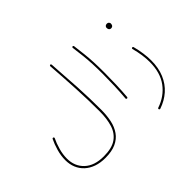

<svg xmlns="http://www.w3.org/2000/svg" viewBox="-155 -922 1491 1491"><g transform="rotate(-45 590.5 -176.5)"><path d="M69.3 7.3Q69.3 53.2 85.2 91.6Q101.1 129.9 131.3 157.7Q161.6 185.5 204.6 200.7Q247.6 215.8 302.2 215.8Q373.5 215.8 420.2 194.3Q466.8 172.9 494.1 134Q521.5 95.2 532.7 42.5Q543.9 -10.3 543.9 -72.3Q543.9 -199.2 536.9 -324.2Q529.8 -449.2 519.5 -591.8Q519 -595.7 516.8 -597.9Q514.6 -600.1 510.7 -599.6Q507.3 -599.1 504.9 -596.9Q502.4 -594.7 502.9 -590.8Q513.2 -448.2 519.8 -323.5Q526.4 -198.7 526.4 -72.3Q526.4 9.3 507.3 70.1Q488.3 130.9 439.7 164.6Q391.1 198.2 302.2 198.2Q199.2 198.2 143.1 145.3Q86.9 92.3 86.9 7.3Q86.9 -38.1 100.6 -86.7Q114.3 -135.3 132.3 -170.9Q133.8 -174.3 132.8 -177.7Q131.8 -181.2 128.4 -182.6Q125 -184.1 121.6 -183.1Q118.2 -182.1 116.7 -178.7Q98.1 -141.6 83.7 -91.3Q69.3 -41 69.3 7.3Z M727.1 -568.4Q734.9 -509.8 739.7 -464.1Q744.6 -418.5 746.8 -370.8Q749 -323.2 749 -259.3Q749 -198.7 746.6 -129.9Q744.1 -61 738.8 -1Q738.3 2.4 740.7 4.9Q743.2 7.3 746.6 7.8Q750 8.3 752.7 5.9Q755.4 3.4 755.9 0Q761.2 -61 763.4 -129.9Q765.6 -198.7 765.6 -259.3Q765.6 -323.7 763.4 -371.8Q761.2 -419.9 756.3 -465.8Q751.5 -511.7 743.7 -570.3Q743.2 -573.7 740.5 -575.9Q737.8 -578.1 734.4 -577.6Q731 -577.1 728.8 -574.5Q726.6 -571.8 727.1 -568.4Z M1054.2 -244.1Q1051.3 -243.2 1049.6 -240.7Q1047.9 -238.3 1048.8 -234.4Q1072.8 -144 1072.8 -68.4Q1072.8 48.8 1017.6 123.5Q962.4 198.2 867.7 230Q864.7 231 863 234.1Q861.3 237.3 862.8 241.2Q863.8 244.1 866.9 245.8Q870.1 247.6 873.5 246.6Q939.9 224.1 988.3 181.2Q1036.6 138.2 1063 75.4Q1089.4 12.7 1089.4 -68.4Q1089.4 -146.5 1065.4 -238.3Q1064.9 -240.7 1063.2 -242.2Q1061.5 -243.7 1059.3 -244.4Q1057.1 -245.1 1054.2 -244.1ZM1022.5 -492.7Q1022.5 -486.3 1023.9 -481Q1025.9 -474.6 1031 -469.7Q1036.1 -464.8 1045.4 -464.8Q1055.2 -464.8 1060.5 -469.2Q1065.9 -473.6 1068.1 -479.7Q1070.3 -485.8 1070.3 -491.7Q1070.3 -498.5 1066.4 -504.4Q1063.5 -508.8 1058.6 -511.5Q1053.7 -514.2 1046.9 -514.2Q1034.7 -514.2 1028.6 -507.3Q1022.5 -500.5 1022.5 -492.7Z"/></g></svg>

Font: Mikhak VF
Style: Regular
Weight: 100
Designer: Amin Abedi
Version: Version 3.001